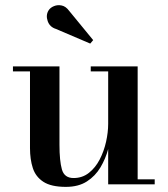

<svg xmlns="http://www.w3.org/2000/svg" viewBox="-20 -719 654 749"><path d="M198.5 -606Q174 -613.5 166 -636.8Q158 -660 169.5 -678.5Q176.5 -689.5 190.8 -695.2Q205 -701 221 -697.5Q237 -694 249.5 -677L343.5 -562.5L332 -549ZM212 -460V-154.5Q212 -91.5 221.5 -58Q231 -24.5 267 -24.5Q301.5 -24.5 327 -44.8Q352.5 -65 369 -97Q385.5 -129 393.8 -166Q402 -203 402 -236V-440.5H334V-460H517V-19.5H583.5V0H402V-137.5Q392 -100 372 -66.2Q352 -32.5 319 -11.2Q286 10 237 10Q179.5 10 149.2 -9.8Q119 -29.5 108 -63.5Q97 -97.5 97 -141V-440.5H30.5V-460Z"/></svg>

Font: Bodoni* 11pt Medium
Style: Regular
Weight: 500
Version: Version 2.3